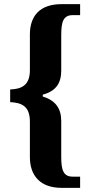

<svg xmlns="http://www.w3.org/2000/svg" viewBox="-20 -780 486 925"><path d="M276 125H366V71H330C284 71 275 37 275 -25V-197C275 -257 248 -296 186 -315V-324C250 -341 275 -380 275 -440V-610C275 -673 284 -707 330 -707H366V-760H276C176 -760 124 -707 124 -614V-442C124 -368 83 -351 29 -349V-288C83 -285 124 -270 124 -194V-23C124 68 176 125 276 125Z"/></svg>

Font: Noto Serif Devanagari ExtraCondensed ExtraBold
Style: Regular
Weight: 800
Width: 2
Designer: Universal Thirst, Indian Type Foundry and the Monotype Design Team
Foundry: Monotype Imaging Inc.
Version: Version 2.004